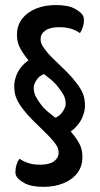

<svg xmlns="http://www.w3.org/2000/svg" viewBox="-20 -723 388 747"><path d="M212.8 -191.1 191.4 -263.4Q211.1 -269.9 223.3 -287.7Q235.5 -305.5 235.5 -318.4Q235.5 -337.7 227.9 -352.2Q220.3 -366.6 206.1 -384.4Q193.4 -401.8 171 -419.1Q148.7 -436.4 124.6 -455.8Q100.4 -475.3 82.7 -498.5Q62.9 -524.1 54.5 -543.6Q46 -563 46 -587.2Q46 -623.6 65.8 -649.5Q85.5 -675.4 119.9 -689.4Q154.3 -703.4 197.4 -703.4Q245.7 -703.4 271.7 -688.7Q297.7 -674 303.6 -660.7Q306.6 -652.9 306.6 -644Q306.6 -631 302.3 -617.9Q298 -604.8 291.1 -594.1Q275.3 -605.6 255.4 -611.4Q235.6 -617.2 209.5 -617.2Q175 -617.2 156.5 -604.3Q138 -591.4 138 -571Q138 -556.4 145.6 -544.2Q153.2 -531.9 167.7 -514.5Q179.8 -501.1 199.5 -482.5Q219.2 -463.9 240 -443.2Q260.7 -422.5 274.8 -403.5Q293 -381 301.8 -360.7Q310.6 -340.5 310.6 -311.7Q310.6 -291.7 301.2 -268.1Q291.7 -244.5 270.3 -223.8Q248.9 -203.1 212.8 -191.1ZM149.3 4Q101 4 74.8 -10.7Q48.7 -25.4 43 -39.3Q40.7 -43.2 40.4 -47.8Q40.1 -52.4 40.1 -55.3Q40.1 -82.4 55.6 -105.3Q72 -94.4 91.2 -88.3Q110.4 -82.2 136.5 -82.2Q171.6 -82.2 189.8 -95.4Q208 -108.6 208 -128.3Q208 -143.6 200.9 -155.7Q193.8 -167.8 178.3 -184.8Q166.2 -198.2 146.5 -217Q126.8 -235.8 106.5 -256.3Q86.3 -276.9 71.2 -295.9Q53.6 -318.4 44.5 -338.9Q35.4 -359.5 35.4 -387.7Q35.4 -408.3 44.5 -431.7Q53.6 -455.1 74.8 -475.4Q96 -495.6 131.1 -507.6L153.2 -435.2Q132.9 -428.8 122 -411.8Q111.2 -394.9 111.2 -381.6Q111.2 -362.6 119 -347.7Q126.7 -332.7 140.5 -314.9Q153.3 -297.9 175.8 -280.4Q198.3 -263 222.3 -243.8Q246.2 -224.7 263.9 -200.9Q284.1 -175.9 292.4 -156.4Q300.6 -137 300.6 -112.1Q300.6 -75.7 280.9 -49.8Q261.2 -23.9 226.7 -10Q192.3 4 149.3 4Z"/></svg>

Font: Yanone Kaffeesatz ExtraLight
Style: Regular
Weight: 200
Designer: Yanone (Cyrillic: Daniel Pouzeot, Huerta Tipografica, and Cyreal)
Foundry: Yanone
Version: Version 2.003